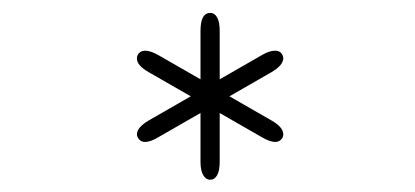

<svg xmlns="http://www.w3.org/2000/svg" viewBox="-20 -772 659 305"><path d="M210.5 -546.5Q204 -546.5 200.8 -550.8Q197.5 -555 197.5 -558.5Q197.5 -569.5 216 -580.5L283 -619L216 -657.5Q197.5 -668 197.5 -679Q197.5 -684.5 201.2 -688Q205 -691.5 210.5 -691.5Q219 -691.5 231.5 -684.5L298.5 -646V-723Q298.5 -751.5 314 -751.5Q321 -751.5 325 -744.2Q329 -737 329 -723V-646L396 -684.5Q408 -691.5 417 -691.5Q423.5 -691.5 426.8 -687.5Q430 -683.5 430 -679.5Q430 -668.5 411.5 -657.5L344.5 -619L411.5 -580.5Q430 -570 430 -558.5Q430 -553.5 426.2 -550Q422.5 -546.5 417 -546.5Q409 -546.5 396 -554L329 -592.5V-515Q329 -501 325 -493.8Q321 -486.5 314 -486.5Q307 -486.5 302.8 -493.8Q298.5 -501 298.5 -515V-592.5L231.5 -554Q219 -546.5 210.5 -546.5Z"/></svg>

Font: Sono Monospace ExtraLight
Style: Regular
Weight: 250
Version: Version 2.112